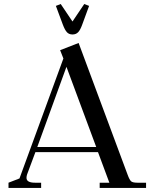

<svg xmlns="http://www.w3.org/2000/svg" viewBox="-20 -928 760 948"><path d="M22 0V-25.9L76.2 -46.9L293 -639.2L276.9 -680.2L368.2 -715.8L609.9 -65.9Q619.1 -40.5 627 -33.2Q634.8 -25.9 658.2 -25.9H701.2V0H472.2V-25.9H520L463.9 -176.8H154.8L113.8 -66.9Q110.8 -58.1 110.8 -49.8Q110.8 -25.9 152.8 -25.9H183.1V0ZM164.1 -202.1H455.1L308.1 -598.1ZM255.9 -898.9 279.8 -908.2 337.9 -821.8 396 -908.2 419.9 -898.9 386.2 -807.1Q376.5 -779.8 365.7 -768.8Q355 -757.8 337.9 -757.8Q320.8 -757.8 310.5 -768.8Q300.3 -779.8 290 -807.1Z"/></svg>

Font: Dihjauti S
Style: Bold
Weight: 700
Designer: T. Christopher White
Version: Version 3.0.0